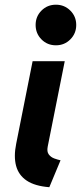

<svg xmlns="http://www.w3.org/2000/svg" viewBox="-20 -781 341 809"><path d="M187.8 7.8Q126.7 3 92.5 -20Q58.3 -43 47.8 -82.3Q37.3 -121.6 48.2 -175.3L117.4 -523.1H252.8L181 -163.2Q176.8 -141.8 185.6 -130.2Q194.4 -118.6 208.8 -113.3Q223.2 -108.1 235.1 -105.6ZM215.7 -590.1Q179.4 -590.1 154.8 -615Q130.1 -639.9 130.1 -675.8Q130.1 -711.7 154.8 -736.4Q179.5 -761.2 215.7 -761.2Q251.4 -761.2 276.3 -736.4Q301.2 -711.7 301.2 -675.8Q301.2 -639.9 276.3 -615Q251.4 -590.1 215.7 -590.1Z"/></svg>

Font: Reddit Sans
Style: Italic
Weight: 400
Italic angle: -11.25°
Designer: Stephen Hutchings
Version: Version 1.013